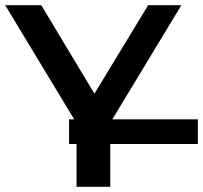

<svg xmlns="http://www.w3.org/2000/svg" viewBox="-29 -720 783 740"><path d="M396 -247V0H266V-245L-9 -700H130L335 -359L542 -700H670ZM237.2 -260.2H733.6V-165H237.2Z"/></svg>

Font: APTA Sans SemiBold
Style: Bold
Weight: 600
Version: Version 7.200